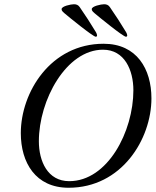

<svg xmlns="http://www.w3.org/2000/svg" viewBox="-20 -870 734 904"><path d="M431 -697C435 -697 437 -700 437 -703C437 -707 435 -713 432 -718C408 -758 382 -798 355 -837C348 -847 339 -850 328 -850C314 -850 270 -841 270 -827C270 -820 274 -816 283 -808C299 -794 418 -697 431 -697ZM573 -697C577 -697 579 -700 579 -703C579 -707 577 -713 574 -718C550 -758 524 -798 497 -837C490 -847 481 -850 470 -850C456 -850 412 -841 412 -827C412 -820 416 -816 425 -808C441 -794 560 -697 573 -697ZM303 14C553 14 693 -215 693 -407C693 -545 624 -664 468 -664C218 -664 78 -435 78 -243C78 -105 147 14 303 14ZM306 -17C204 -17 163 -111 163 -205C163 -399 292 -636 465 -636C567 -636 608 -539 608 -445C608 -251 487 -17 306 -17Z"/></svg>

Font: EB Garamond
Style: Italic
Weight: 400
Italic angle: -17.2°
Designer: Georg Duffner and Octavio Pardo
Foundry: Georg Duffner
Version: Version 1.000;PS 001.000;hotconv 1.0.88;makeotf.lib2.5.64775